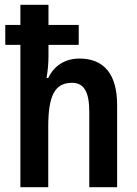

<svg xmlns="http://www.w3.org/2000/svg" viewBox="-20 -780 572 800"><path d="M182 -760H65V-676H2V-593H65V0H181V-251C181 -381 208 -435 280 -435C330 -435 352 -397 352 -314V0H468V-343C468 -471 413 -536 311 -536C253 -536 206 -508 181 -455H174C179 -484 182 -517 182 -546V-593H308V-676H182Z"/></svg>

Font: Noto Sans Thai Cond SemBd
Style: Regular
Weight: 600
Width: 3
Designer: Monotype Design Team
Foundry: Monotype Imaging Inc.
Version: Version 2.002